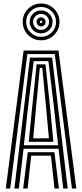

<svg xmlns="http://www.w3.org/2000/svg" viewBox="-20 -1093 476 1113"><path d="M13.6 0 116.9 -800H319.1L422.4 0H397L297.4 -779.7H138.6L39 0ZM114.3 0 140.7 -210.7H295.3L321.7 0H296L275.2 -190.6H160.8L140 0ZM63.5 0 153.7 -759.1H282.3L372.5 0H346.7L319.3 -230.9H116.7L89.3 0ZM118.3 -251H316.9L292 -477.4L260.6 -738.8H175.4L143.2 -477.4ZM146.5 -271.1 167.2 -477.4 192.3 -719.9H243.7L269.6 -477.4L289.5 -271.1ZM172.5 -291.2H263.5L246.5 -477.4L225.2 -699.4H210.8L189.6 -477.4ZM218.2 -859.3Q188.7 -859.3 164.4 -873.6Q140.1 -887.9 125.8 -912.3Q111.5 -936.6 111.5 -966Q111.5 -995.8 125.8 -1019.9Q140.1 -1044.1 164.4 -1058.5Q188.7 -1072.8 218.2 -1072.8Q247.9 -1072.8 272.1 -1058.5Q296.3 -1044.1 310.6 -1019.9Q325 -995.7 325 -966Q325 -936.6 310.6 -912.3Q296.3 -887.9 272.1 -873.6Q247.9 -859.3 218.2 -859.3ZM218.2 -879.5Q254.3 -879.5 279.6 -904.8Q304.8 -930.2 304.8 -966Q304.8 -1002.2 279.6 -1027.4Q254.3 -1052.7 218.2 -1052.7Q182.3 -1052.7 157 -1027.4Q131.6 -1002.2 131.6 -966Q131.6 -930.2 157 -904.8Q182.3 -879.5 218.2 -879.5ZM218.2 -899.6Q190.4 -899.6 171.1 -918.9Q151.8 -938.3 151.8 -966.1Q151.8 -993.8 171.1 -1013.2Q190.4 -1032.5 218.2 -1032.5Q246 -1032.5 265.4 -1013.2Q284.7 -993.8 284.7 -966.1Q284.7 -938.3 265.4 -918.9Q246 -899.6 218.2 -899.6ZM218.2 -919.7Q237.5 -919.7 251.1 -933.3Q264.6 -946.9 264.6 -966Q264.6 -985.4 251.1 -998.9Q237.5 -1012.4 218.2 -1012.4Q199.1 -1012.4 185.5 -998.9Q171.9 -985.4 171.9 -966Q171.9 -946.9 185.5 -933.3Q199.1 -919.7 218.2 -919.7ZM218.2 -939.8Q207.3 -939.8 199.6 -947.5Q192 -955.1 192 -966.1Q192 -977 199.6 -984.7Q207.3 -992.3 218.3 -992.3Q229.2 -992.3 236.8 -984.7Q244.5 -977 244.5 -966Q244.5 -955.1 236.8 -947.5Q229.2 -939.8 218.2 -939.8ZM218.2 -959.2Q225.1 -959.2 225.1 -966.1Q225.1 -973 218.2 -973Q211.3 -973 211.3 -966.1Q211.3 -959.2 218.2 -959.2Z"/></svg>

Font: Big Shoulders Inline Display SC Thin
Style: Regular
Weight: 100
Designer: Patric King
Foundry: XO Type Co
Version: Version 2.002